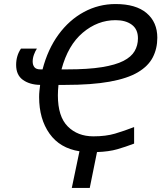

<svg xmlns="http://www.w3.org/2000/svg" viewBox="-20 -745 806 952"><path d="M336 187 374 5Q277 -10 225.5 -82.5Q174 -155 174 -264Q174 -279 175.5 -294Q177 -309 179 -324Q127 -325 93.5 -349Q60 -373 60 -423Q60 -469 84 -504H163Q155 -492 148.5 -474.5Q142 -457 142 -440Q142 -423 150.5 -412Q159 -401 180 -401H191Q217 -501 270 -573.5Q323 -646 396 -685.5Q469 -725 553 -725Q654 -725 707 -680Q760 -635 760 -558Q760 -504 737.5 -460.5Q715 -417 663.5 -386.5Q612 -356 523.5 -340Q435 -324 303 -324H270Q267 -296 267 -272Q267 -167 316 -118Q365 -69 443 -69Q505 -69 550.5 -82.5Q596 -96 645 -115V-33Q603 -17 561.5 -5Q520 7 461 9L425 187ZM285 -401H314Q417 -401 485 -412Q553 -423 592 -443Q631 -463 647.5 -491.5Q664 -520 664 -555Q664 -600 633.5 -622.5Q603 -645 553 -645Q464 -645 390.5 -583Q317 -521 285 -401Z"/></svg>

Font: Noto Sans IKEA
Style: Italic
Weight: 400
Italic angle: -12°
Designer: Monotype Design Team
Foundry: Monotype Imaging Inc.
Version: Version 2.001